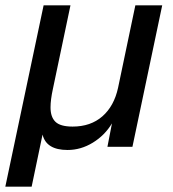

<svg xmlns="http://www.w3.org/2000/svg" viewBox="-31 -552 651 722"><path d="M-11 150 133 -532H234L168 -218Q159 -177 159 -148Q159 -112 177.5 -94Q196 -76 242 -76Q310 -76 354 -114.5Q398 -153 413 -222L478 -532H579L467 0H373L390 -88Q363 -43 318 -15.5Q273 12 223 12Q143 12 129 -46L88 150Z"/></svg>

Font: Geist Mono Medium
Style: Italic
Weight: 500
Italic angle: -12°
Monospace: yes
Designer: Basement.studio, Andrés Briganti, Mateo Zaragoza
Foundry: Basement.studio, Vercel, Andrés Briganti, Guido Ferreyra, Mateo Zaragoza
Version: Version 1.500; ttfautohint (v1.8.4.7-5d5b)